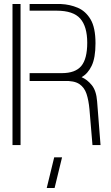

<svg xmlns="http://www.w3.org/2000/svg" viewBox="-20 -720 549 953"><path d="M212 213 249 61H288L251 213ZM439 0 424 -178Q420 -222 409.5 -254Q399 -286 373.5 -303Q348 -320 298 -318H127V-357H287Q354 -357 383.5 -392.5Q413 -428 413 -508Q413 -588 378.5 -627.5Q344 -667 261 -667H127V-700H283Q327 -698 366 -681.5Q405 -665 429.5 -624Q454 -583 454 -505Q454 -433 435 -393.5Q416 -354 385 -337Q413 -325 435.5 -297.5Q458 -270 462 -217L479 0ZM42 0V-700H82V0Z"/></svg>

Font: Stick No Bills ExtraLight
Style: Regular
Weight: 200
Designer: Kosala Senevirathne, Siva Puranthara, Lasantha Premarathna, Tharique Azeez
Foundry: mooniak
Version: Version 2.000